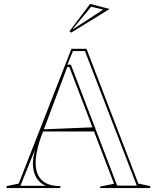

<svg xmlns="http://www.w3.org/2000/svg" viewBox="-20 -956 797 976"><path d="M13.5 0V-10L75.2 -22.8L343.3 -708H419.5L683.3 -22.8L743.7 -10V0H489.1V-7.8L559.7 -21.8L332.5 -615.3H321.8L197.9 -284.6Q179.7 -239.7 170.4 -198.7Q161.1 -157.7 161.1 -127Q161.1 -92.7 173.8 -66Q186.5 -39.3 214.2 -24.6Q241.9 -10 286.9 -10V0ZM185 -287.8V-297.8L463.7 -309.3V-287.8ZM575.6 -12.6H675.3L411.7 -696.5H350.6L322.5 -627.4H340.3ZM83.8 -11.5H212.2Q179.7 -26.3 163.5 -54.9Q147.3 -83.6 147.3 -124.7Q147.3 -140.5 150.1 -158.2Q152.9 -175.9 158.6 -197.3ZM341.7 -790.1 333.5 -797.5 438.3 -936.4 536.9 -910.2ZM350.6 -810.1 353.2 -808.8 504.6 -907.1 443.8 -921.9Z"/></svg>

Font: Kalnia Glaze Thin
Style: Regular
Weight: 100
Version: Version 1.110